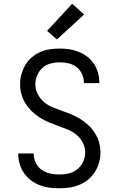

<svg xmlns="http://www.w3.org/2000/svg" viewBox="-20 -1004 640 1032"><path d="M299 8Q272 8 245 4.5Q218 1 192.5 -9Q167 -19 145.5 -35.5Q124 -52 108.5 -74.5Q93 -97 85.5 -123.5Q78 -150 78 -177Q78 -177 78 -178Q78 -179 78 -179H161Q161 -179 161 -178.5Q161 -178 161 -178Q161 -153 172 -129.5Q183 -106 203.5 -91.5Q224 -77 249 -71.5Q274 -66 299 -66Q325 -66 350.5 -72Q376 -78 396 -94.5Q416 -111 427 -135Q438 -159 438 -185Q438 -212 425 -237Q412 -262 391 -279.5Q370 -297 344.5 -307.5Q319 -318 293.5 -327Q268 -336 243 -346.5Q218 -357 195 -371.5Q172 -386 152 -405Q132 -424 117.5 -447Q103 -470 95.5 -496.5Q88 -523 88 -550Q88 -577 95 -603.5Q102 -630 115.5 -653.5Q129 -677 150 -695Q171 -713 195.5 -724Q220 -735 247 -739Q274 -743 301 -743Q328 -743 354 -739Q380 -735 404.5 -725Q429 -715 450 -698.5Q471 -682 485.5 -660Q500 -638 507 -612Q514 -586 514 -560Q514 -559 514 -558.5Q514 -558 514 -557H431Q431 -557 431 -557.5Q431 -558 431 -559Q431 -583 421 -605.5Q411 -628 392 -643Q373 -658 349 -663.5Q325 -669 301 -669Q276 -669 251.5 -662.5Q227 -656 208.5 -639.5Q190 -623 180 -599Q170 -575 170 -550Q170 -523 183 -498Q196 -473 216.5 -455.5Q237 -438 262.5 -427.5Q288 -417 314 -408Q340 -399 365 -388.5Q390 -378 413 -363.5Q436 -349 456 -330Q476 -311 490.5 -288Q505 -265 512.5 -239Q520 -213 520 -185Q520 -158 512.5 -131Q505 -104 490.5 -80.5Q476 -57 454 -39Q432 -21 406.5 -10.5Q381 0 353.5 4Q326 8 299 8ZM286 -792 233 -838 368 -984 432 -926Z"/></svg>

Font: Iosevka Mono
Style: Regular
Weight: 400
Designer: Belleve Invis
Foundry: Belleve Invis
Version: Version 11.1.1